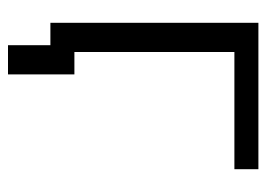

<svg xmlns="http://www.w3.org/2000/svg" viewBox="-113 -447 666 480"><g transform="rotate(90 220.0 -207.0)"><path d="M37 -520V0H93V106H166V-60H110V-460H403V-520Z"/></g></svg>

Font: Non Bureau Light
Style: Regular
Weight: 300
Designer: Jona Saucedo
Foundry: Non Foundry
Version: Version 1.000;FEAKit 1.0